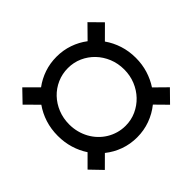

<svg xmlns="http://www.w3.org/2000/svg" viewBox="-140 -818 1030 1030"><g transform="rotate(-45 375.5 -303.0)"><path d="M374.6 9.9Q322.8 9.9 276.6 -6.7Q230.5 -23.4 192.8 -53.6L128.2 10.7L63.9 -56.1L130 -122.2Q105.5 -159.1 92.2 -203.1Q78.8 -247.2 78.8 -296.9Q78.8 -348.7 93.4 -394.4Q108 -440 134.6 -477.6L63.9 -549L128.2 -615.8L199.6 -544.7Q236.5 -572.1 280.7 -587.2Q324.9 -602.3 374.6 -602.3Q424.4 -602.3 469.1 -586.8Q513.8 -571.4 551.1 -543L622.9 -615.8L688.6 -549L615.4 -476.2Q642 -438.6 656.6 -393.3Q671.2 -348 671.2 -296.9Q671.2 -247.9 657.7 -204Q644.2 -160.2 620 -123.6L688.6 -56.1L622.9 10.7L558.2 -55Q519.9 -24.1 473.2 -7.1Q426.5 9.9 374.6 9.9ZM374.6 -77.8Q418 -77.8 455.8 -95Q493.6 -112.2 522 -141.9Q550.4 -171.5 566.8 -211.5Q583.1 -251.4 583.1 -296.9Q583.1 -343 566.8 -383Q550.4 -422.9 522 -452.6Q493.6 -482.2 455.8 -499.1Q418 -516 374.6 -516Q331 -516 292.6 -499.1Q254.3 -482.2 226 -452.6Q197.8 -422.9 181.6 -383Q165.5 -343 165.5 -296.9Q165.5 -266.7 172.8 -238.6Q180 -210.6 193.5 -186.1Q207 -161.6 226 -141.7Q245 -121.8 268.3 -107.6Q291.5 -93.4 318.5 -85.6Q345.5 -77.8 374.6 -77.8Z"/></g></svg>

Font: Interop SemBd
Style: Regular
Weight: 600
Designer: Rasmus Andersson, Google, Jang Haemin
Foundry: jhaemin
Version: Version 1.008